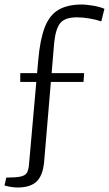

<svg xmlns="http://www.w3.org/2000/svg" viewBox="-23 -660 484 853"><path d="M55 173Q42 173 26 170.5Q10 168 -3 164L5 129Q47 129 68 124.5Q89 120 96.5 107.5Q104 95 106 69L147 -394Q155 -485 176 -539Q197 -593 237 -616.5Q277 -640 342 -640Q355 -640 386 -635.5Q417 -631 441 -621L427 -565Q404 -573 374 -578Q344 -583 319 -583Q268 -583 246.5 -559.5Q225 -536 218 -473L173 60Q167 121 139 147Q111 173 55 173ZM67 -296V-335H351L348 -296Z"/></svg>

Font: Changa ExtraLight
Style: Regular
Weight: 250
Designer: Eduardo Rodriguez Tunni
Foundry: Eduardo Rodriguez Tunni
Version: Version 3.002; ttfautohint (v1.8.2)